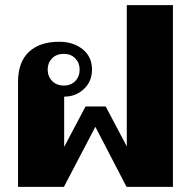

<svg xmlns="http://www.w3.org/2000/svg" viewBox="-20 -725 746 745"><path d="M50 -407Q50 -484 92 -523.5Q134 -563 210 -563Q264 -563 300.5 -534Q337 -505 337 -455Q337 -409 305.5 -379.5Q274 -350 229 -350V-155L312 -312H390L472 -157V-705H651V0H471L350 -233L228 0H50ZM289 -455Q289 -481 272 -498.5Q255 -516 228 -516Q199 -516 182 -498.5Q165 -481 165 -455Q165 -428 182.5 -410.5Q200 -393 228 -393Q255 -393 272 -410.5Q289 -428 289 -455Z"/></svg>

Font: Taviraj Bold
Style: Regular
Weight: 700
Designer: Katatrad Team
Foundry: CadsonDemak
Version: Version 1.030